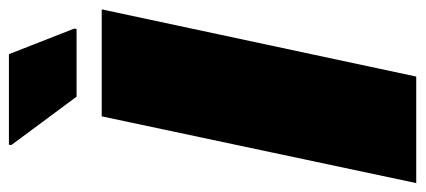

<svg xmlns="http://www.w3.org/2000/svg" viewBox="-280 -656 931 420"><g transform="rotate(-90 185.0 -445.5)"><path d="M-5 0 141 -688H375L228 0ZM184 -743 78 -886 79 -891H277L333 -748L332 -743Z"/></g></svg>

Font: Saira Thin Black
Style: Italic
Weight: 900
Italic angle: -12°
Version: Version 1.101